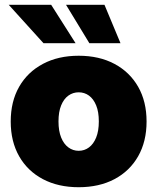

<svg xmlns="http://www.w3.org/2000/svg" viewBox="-20 -764 651 795"><path d="M305.7 11.2Q221.2 11.2 157.7 -22.2Q94.2 -55.7 59.3 -116.9Q24.4 -178.2 24.4 -260.7Q24.4 -343.8 59.3 -404.8Q94.2 -465.8 157.7 -499.5Q221.2 -533.2 305.7 -533.2Q390.6 -533.2 453.9 -499.5Q517.1 -465.8 552 -404.8Q586.9 -343.8 586.9 -260.7Q586.9 -178.2 552 -116.9Q517.1 -55.7 453.9 -22.2Q390.6 11.2 305.7 11.2ZM305.7 -139.6Q329.6 -139.6 348.4 -153.6Q367.2 -167.5 378.2 -194.6Q389.2 -221.7 389.2 -261.2Q389.2 -300.8 378.2 -327.6Q367.2 -354.5 348.4 -368.2Q329.6 -381.8 305.7 -381.8Q282.2 -381.8 263.2 -368.2Q244.1 -354.5 233.2 -327.6Q222.2 -300.8 222.2 -261.2Q222.2 -221.7 233.2 -194.6Q244.1 -167.5 263.2 -153.6Q282.2 -139.6 305.7 -139.6ZM350.1 -585 253.4 -744.1H412.6L479 -585ZM160.2 -585 16.1 -744.1H191.9L293 -585Z"/></svg>

Font: Inter 28pt Black
Style: Regular
Weight: 900
Designer: Rasmus Andersson
Foundry: rsms
Version: Version 4.001;git-66647c0bb